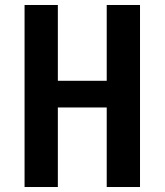

<svg xmlns="http://www.w3.org/2000/svg" viewBox="-20 -750 660 770"><path d="M408 0H541.5V-730H408V-426H212V-730H78.5V0H212V-319H408Z"/></svg>

Font: Monaspace Krypton SemiBold
Style: Regular
Weight: 600
Designer: Riley Cran & the Lettermatic Team
Foundry: Lettermatic
Version: Version 1.200 (Monaspace Krypton)